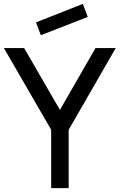

<svg xmlns="http://www.w3.org/2000/svg" viewBox="-20 -967 615 987"><path d="M190 -786 165 -852 406 -947 431 -880ZM243 0V-300L0 -720H104L288 -402L471 -720H575L333 -300V0Z"/></svg>

Font: Manrope Medium
Style: Medium
Weight: 500
Designer: Mikhail Sharanda
Foundry: Mikhail Sharanda
Version: Version 4.000;hotconv 1.0.109;makeotfexe 2.5.65596